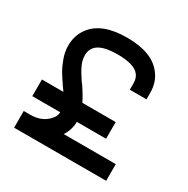

<svg xmlns="http://www.w3.org/2000/svg" viewBox="-124 -619 711 728"><g transform="rotate(30 231.5 -255.0)"><path d="M433 0V-73H205Q225 -104 225 -138H353V-211H207Q195 -236 170 -273L167 -276Q156 -293 150.5 -301.5Q145 -310 138 -323.5Q131 -337 128 -348.5Q125 -360 125 -372Q125 -407 155 -423Q182 -437 231 -437Q305 -437 327 -408Q338 -394 338 -372V-344H411V-372Q411 -419 385 -452Q341 -510 231.5 -510Q122 -510 78 -452Q52 -419 52 -372Q52 -345 62 -318Q72 -291 81 -275.5Q90 -260 108 -234L109 -232Q119 -218 124 -211H30V-138H152Q152 -121 139 -107Q111 -73 58 -73H30V0Z"/></g></svg>

Font: Venice Serif Bold
Style: Regular
Weight: 700
Designer: Bruno Pierini
Foundry: Unio | Creative Solutions
Version: Version 1.000;PS 001.000;hotconv 1.0.70;makeotf.lib2.5.58329